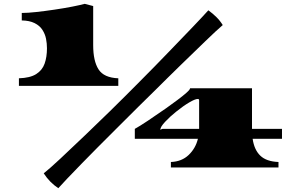

<svg xmlns="http://www.w3.org/2000/svg" viewBox="-20 -886 1597 1016"><path d="M80.1 -431.6V-471.7Q139.2 -473.6 171.4 -493.9Q203.6 -514.2 216.1 -549.3Q228.5 -584.5 228.5 -630.4Q228.5 -655.8 223.6 -680.7Q218.8 -705.6 204.1 -728.5Q190.4 -750 163.1 -763.7Q135.7 -777.3 95.2 -777.8V-817.4Q126.5 -817.4 172.6 -822.5Q218.8 -827.6 268.6 -835Q321.3 -842.8 363.3 -851.1Q405.3 -859.4 428.2 -865.7L473.1 -854V-647Q473.1 -563 501.5 -518.8Q529.8 -474.6 606 -471.7V-431.6ZM288.6 109.9Q242.2 79.1 211.4 31.2Q241.7 7.3 299.3 -46.4Q356.9 -100.1 429.2 -169.4L559.6 -295.4L647.5 -382.3Q680.2 -415 718.8 -453.9Q757.3 -492.7 797.4 -533.4Q837.4 -574.2 873.5 -611.8Q945.3 -686 998.3 -741.5Q1051.3 -796.9 1082.5 -831.5Q1105.5 -814.9 1125 -795.7Q1144.5 -776.4 1158.7 -753.4Q1124.5 -724.1 1067.1 -668.5Q1009.8 -612.8 936 -541.5Q898.9 -505.9 866.5 -473.4Q834 -440.9 805.2 -412.6L716.3 -325.2Q695.3 -304.2 666.5 -275.6Q637.7 -247.1 596.4 -205.8Q555.2 -164.6 495.6 -105Q453.6 -62.5 410.6 -18.6Q367.7 25.4 334.7 60.1Q301.8 94.7 288.6 109.9ZM884.3 0V-28.8Q941.4 -30.8 978.3 -65.9Q1015.1 -101.1 1027.3 -151.4H693.4V-204.1Q716.8 -216.8 762.7 -247.3Q808.6 -277.8 859.4 -313.5Q889.6 -335 918.7 -356.7Q947.8 -378.4 966.8 -395.3Q985.8 -412.1 985.8 -418.9H1313.5V-204.1H1472.2V-151.4H1316.9Q1325.2 -93.3 1357.4 -62.3Q1389.6 -31.2 1453.6 -28.8V0ZM829.1 -199.2Q830.6 -199.2 833 -201.2Q835.4 -203.6 840.3 -204.1H1033.7V-356Q1033.7 -362.3 1025.9 -362.3Q1012.7 -362.3 981.4 -344Q950.2 -325.7 912.6 -295.4Q878.9 -268.6 853.8 -241.5Q828.6 -214.4 828.6 -200.7Q828.6 -199.2 829.1 -199.2Z"/></svg>

Font: Asset
Style: Regular
Weight: 400
Version: Version 1.003; ttfautohint (v1.8.4.7-5d5b)